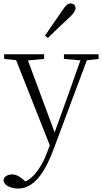

<svg xmlns="http://www.w3.org/2000/svg" viewBox="-32 -823 592 1114"><path d="M73 271Q42 271 16.5 258.5Q-9 246 -12 223Q-9 206 5.5 197.5Q20 189 39 189Q56 189 72.5 197.5Q89 206 105 221L133 246L103 259L83 242Q133 231 173.5 183Q214 135 241 62L269 -11L272 -19L362 -268L447 -508H485L277 48Q248 125 216 174.5Q184 224 148.5 247.5Q113 271 73 271ZM266 43 48 -508H117L289 -44L295 -30ZM-8 -481V-508H224V-481L114 -471H90ZM339 -481V-508H540V-481L459 -472H445ZM229 -616Q255 -655 281.5 -692.5Q308 -730 331 -764Q345 -786 355.5 -794.5Q366 -803 378 -803Q389 -803 397.5 -796Q406 -789 406 -775Q406 -765 398.5 -753Q391 -741 371 -722Q342 -696 310.5 -665.5Q279 -635 246 -603Z"/></svg>

Font: Noto Serif JP
Style: Regular
Weight: 200
Designer: Ryoko NISHIZUKA 西塚涼子 (kana & ideographs); Frank Grießhammer (Latin, Greek & Cyrillic); Wenlong ZHANG 张文龙 (bopomofo); San
Foundry: Adobe
Version: Version 2.001;hotconv 1.1.0;makeotfexe 2.6.0